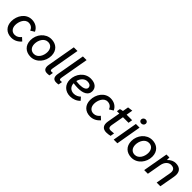

<svg xmlns="http://www.w3.org/2000/svg" viewBox="369 -2221 3731 3731"><g transform="rotate(45 2234.0 -356.0)"><path d="M268 8C348 8 417 -26 473 -91L408 -150C376 -109 334 -78 276 -78C198 -78 149 -136 149 -222C149 -314 200 -440 304 -440C370 -440 413 -404 433 -350L513 -400C476 -483 397 -527 304 -527C143 -527 43 -374 43 -220C43 -82 131 8 268 8Z M797 6C956 6 1071 -140 1071 -297C1071 -444 973 -526 841 -526C682 -526 566 -381 566 -223C566 -77 663 6 797 6ZM802 -79C722 -79 672 -137 672 -227C672 -326 730 -441 835 -441C916 -441 965 -383 965 -293C965 -194 907 -79 802 -79Z M1248 6C1271 6 1291 5 1312 0L1326 -81C1314 -78 1304 -77 1293 -77C1257 -77 1252 -96 1261 -146L1362 -720H1261L1158 -135C1142 -45 1172 6 1248 6Z M1498 6C1521 6 1541 5 1562 0L1576 -81C1564 -78 1554 -77 1543 -77C1507 -77 1502 -96 1511 -146L1612 -720H1511L1408 -135C1392 -45 1422 6 1498 6Z M1882 7C1963 7 2040 -24 2090 -79L2036 -140C2003 -106 1951 -81 1896 -81C1810 -81 1754 -139 1752 -224C1795 -218 1838 -214 1880 -214C2014 -214 2120 -259 2120 -370C2120 -461 2053 -525 1926 -525C1767 -525 1650 -384 1650 -219C1650 -87 1744 7 1882 7ZM1759 -291C1780 -378 1842 -440 1915 -440C1987 -440 2018 -409 2018 -364C2018 -313 1952 -284 1859 -284C1826 -284 1792 -287 1759 -291Z M2433 8C2513 8 2582 -26 2638 -91L2573 -150C2541 -109 2499 -78 2441 -78C2363 -78 2314 -136 2314 -222C2314 -314 2365 -440 2469 -440C2535 -440 2578 -404 2598 -350L2678 -400C2641 -483 2562 -527 2469 -527C2308 -527 2208 -374 2208 -220C2208 -82 2296 8 2433 8Z M2876 5C2911 5 2956 -1 2983 -9L2997 -90C2977 -87 2936 -83 2913 -83C2866 -83 2838 -101 2851 -176L2897 -435H3050L3064 -520H2912L2935 -653L2832 -640L2811 -520C2788 -518 2761 -511 2743 -504L2731 -435H2796L2749 -167C2729 -48 2785 5 2876 5Z M3077 0H3178L3268 -520H3167ZM3235 -600C3270 -600 3301 -625 3301 -663C3301 -693 3277 -717 3242 -717C3208 -717 3177 -690 3177 -653C3177 -622 3201 -600 3235 -600Z M3569 6C3728 6 3843 -140 3843 -297C3843 -444 3745 -526 3613 -526C3454 -526 3338 -381 3338 -223C3338 -77 3435 6 3569 6ZM3574 -79C3494 -79 3444 -137 3444 -227C3444 -326 3502 -441 3607 -441C3688 -441 3737 -383 3737 -293C3737 -194 3679 -79 3574 -79Z M3915 0H4016L4068 -293V-291C4084 -382 4144 -443 4214 -443C4298 -443 4329 -397 4313 -308L4258 0H4359L4416 -317C4441 -454 4382 -531 4255 -531C4200 -531 4142 -508 4089 -451C4090 -476 4090 -502 4088 -520H4007Z"/></g></svg>

Font: Fixel Text 20240404 Medium
Style: Italic
Weight: 500
Width: 4
Italic angle: -10°
Designer: AlfaBravo + MacPaw
Foundry: Kyrylo Tkachov, Marchela Mozhyna, Serhii Makarenko, Maria Weinstein, Zakhar Kryvoshyya
Version: Version 1.211;Glyphs 3.2 (3225)